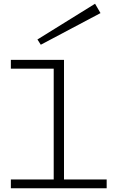

<svg xmlns="http://www.w3.org/2000/svg" viewBox="-20 -1006 631 1026"><path d="M550 -47V0H38V-47H267V-639H38V-686H322V-47ZM198 -767 517 -936 488 -986 180 -795Z"/></svg>

Font: BioRhyme Expanded Light
Style: Regular
Weight: 300
Width: 7
Designer: Aoife Mooney
Foundry: Aoife Mooney Type
Version: Version 1.000